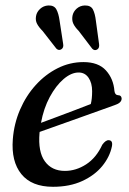

<svg xmlns="http://www.w3.org/2000/svg" viewBox="-20 -690 484 719"><path d="M399 -141.5Q391 -102.5 362.8 -68Q334.5 -33.5 287.8 -12Q241 9.5 178.5 9.5Q98.5 9.5 60 -38Q21.5 -85.5 28 -168.5Q32.5 -227 55 -279.2Q77.5 -331.5 113.8 -371.5Q150 -411.5 195.8 -434.5Q241.5 -457.5 292.5 -457.5Q348.5 -457.5 376.8 -426.2Q405 -395 408.5 -349.5Q410.5 -334 422 -333.5Q434.5 -333.5 435.5 -321.5Q436 -305 410 -296.5Q388.5 -289 352.8 -276Q317 -263 276 -248.5Q235 -234 196 -220Q157 -206 128.5 -196Q128.5 -194 128 -192Q122 -121.5 148 -85.8Q174 -50 223 -50Q264.5 -50 302.5 -74.5Q340.5 -99 363 -148Q376 -166 387.5 -165Q403.5 -164 399 -141.5ZM274.5 -418.5Q247 -418.5 218.2 -394Q189.5 -369.5 166.5 -327Q143.5 -284.5 133.5 -230Q160.5 -240 194.8 -252.8Q229 -265.5 262.2 -278.2Q295.5 -291 320 -300.5Q325 -319.5 325 -348.5Q325 -379.5 311.5 -399Q298 -418.5 274.5 -418.5ZM339 -612.5 351 -525Q353 -510.5 344.5 -505Q334.5 -498.5 325.5 -507.5L274.5 -574.5Q260.5 -588.5 254.5 -601.5Q248.5 -614.5 251.5 -631Q254.5 -646.5 267.2 -657.8Q280 -669 297.5 -669.5Q320 -670 328 -654.5Q336 -639 339 -612.5ZM203 -613.5 216.5 -525.5Q219 -512 210.5 -506Q200.5 -499 191 -508L139.5 -574Q125.5 -588 118.8 -600.8Q112 -613.5 115 -630Q117.5 -645 130.2 -656.8Q143 -668.5 160.5 -669.5Q182.5 -670.5 191 -655Q199.5 -639.5 203 -613.5Z"/></svg>

Font: Fraunces 72pt Soft
Style: Italic
Weight: 400
Italic angle: -16°
Version: Version 1.000;[b76b70a41]